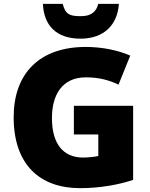

<svg xmlns="http://www.w3.org/2000/svg" viewBox="-20 -968 780 998"><path d="M598 -948H491C477 -896 442 -884 399 -884C344 -884 320 -892 306 -948H203C208 -836 272 -767 399 -767C520 -767 591 -839 598 -948ZM364 -418V-269H491V-157C474 -153 435 -149 412 -149C308 -149 250 -221 250 -354C250 -470 299 -566 427 -566C490 -566 545 -553 596 -528L657 -679C598 -705 515 -724 426 -724C182 -724 51 -583 51 -359C51 -109 190 10 396 10C500 10 598 -8 672 -33V-418Z"/></svg>

Font: Noto Sans Malayalam Black
Style: Regular
Weight: 900
Designer: Jelle Bosma - Monotype Design Team
Foundry: Monotype Imaging Inc.
Version: Version 2.104